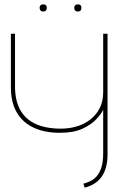

<svg xmlns="http://www.w3.org/2000/svg" viewBox="-20 -855 555 882"><path d="M179 -835Q171 -835 166.5 -831Q162 -827 162 -819Q162 -811 166.5 -806.5Q171 -802 179 -802Q187 -802 191 -806.5Q195 -811 195 -819Q195 -827 191 -831Q187 -835 179 -835ZM338 -835Q330 -835 325.5 -831Q321 -827 321 -819Q321 -811 325.5 -806.5Q330 -802 338 -802Q346 -802 350 -806.5Q354 -811 354 -819Q354 -827 350 -831Q346 -835 338 -835ZM474 -146V-700H454V-431Q454 -389 438 -358Q422 -327 395 -306Q368 -285 333 -274.5Q298 -264 260 -264Q192 -264 145 -285Q98 -306 73.5 -349Q49 -392 49 -459V-700H30V-454Q30 -386 56.5 -339.5Q83 -293 133.5 -269Q184 -245 255 -245Q319 -245 359.5 -264Q400 -283 423 -308Q446 -333 454 -351V-153Q454 -111 445.5 -85Q437 -59 423 -44Q409 -29 393 -22Q377 -15 363 -11L369 7Q421 -6 447.5 -44Q474 -82 474 -146Z"/></svg>

Font: Advent Pro Thin
Style: Regular
Weight: 250
Version: Version 3.000